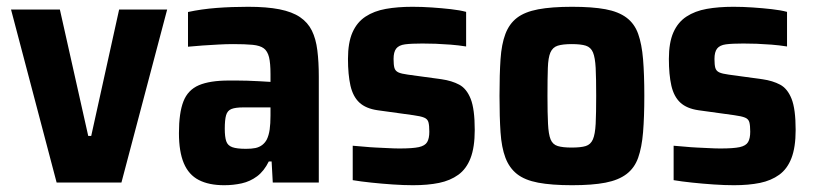

<svg xmlns="http://www.w3.org/2000/svg" viewBox="-20 -538 2398 566"><path d="M146.9 0 12.5 -510H156.5L240.1 -137.3H248.9L331.2 -510H472.8L338 0Z M641 8Q595.7 8 566 -7.4Q536.3 -22.7 521.9 -56.8Q507.5 -90.9 507.5 -145.5Q507.5 -205.3 520.7 -239.1Q533.9 -272.9 566.3 -286.8Q598.7 -300.6 654.5 -300.6Q664.7 -300.6 678.2 -300.6Q691.8 -300.6 708.9 -300.1Q726.1 -299.6 743.6 -298.6Q761 -297.6 777.4 -296.6V-319.6Q777.4 -351.8 773.1 -369.4Q768.7 -387.1 757.8 -395.4Q746.8 -403.7 724.7 -405.9Q702.5 -408 667 -408Q646.8 -408 623.8 -406.7Q600.7 -405.4 577.7 -403.9Q554.8 -402.3 534.2 -400.3V-502.6Q573.3 -511.1 618.2 -514.6Q663.1 -518 711.3 -518Q766.2 -518 803.8 -510.6Q841.4 -503.1 864.4 -487.5Q887.5 -471.8 899.4 -447.7Q911.3 -423.5 915.5 -389.6Q919.8 -355.7 919.8 -311.8V0H784.1L780.7 -62.1H772.4Q758.5 -33.7 737.9 -18.3Q717.3 -3 692.6 2.5Q667.8 8 641 8ZM705.2 -99.3Q721.4 -99.3 732.9 -101.6Q744.3 -104 753.1 -110.7Q761.8 -117.5 766.6 -127Q772.5 -139.1 775 -156.4Q777.4 -173.7 777.4 -197.2V-221.4H697.2Q674.2 -221.4 662.3 -216.7Q650.4 -212 646.5 -198.3Q642.6 -184.7 642.6 -158.5Q642.6 -134.5 646.9 -121.8Q651.1 -109.1 664.6 -104.2Q678 -99.3 705.2 -99.3Z M1197.6 8Q1170.4 8 1137.8 5.8Q1105.1 3.6 1074.4 0.3Q1043.6 -2.9 1019.8 -6.9V-108.4Q1035.5 -107.4 1053.3 -105.6Q1071.2 -103.8 1089.2 -103Q1107.3 -102.3 1125 -101.3Q1142.6 -100.3 1157.7 -100.3Q1196.3 -100.3 1214.7 -104.3Q1233 -108.4 1239.3 -119.2Q1245.6 -130 1245.6 -149.6Q1245.6 -168.3 1243 -177.7Q1240.4 -187.2 1230.3 -191.3Q1220.2 -195.5 1198 -198.5L1093.1 -213Q1058.5 -218 1039.5 -235.6Q1020.5 -253.2 1013.1 -285.6Q1005.8 -318.1 1005.8 -364.4Q1005.8 -412.3 1019.1 -442.5Q1032.5 -472.7 1057.6 -489.1Q1082.7 -505.6 1117.5 -511.8Q1152.3 -518 1196.1 -518Q1223.9 -518 1253 -516Q1282.2 -514 1308.9 -511Q1335.7 -508 1354.1 -503V-401Q1331.5 -404.6 1308.4 -406.4Q1285.4 -408.2 1264.2 -409Q1243 -409.7 1225.2 -409.7Q1192.2 -409.7 1174 -407.3Q1155.7 -404.8 1147.9 -394.7Q1140.2 -384.7 1140.2 -364.1Q1140.2 -346.9 1142.7 -337.9Q1145.3 -328.9 1154.2 -324.7Q1163.1 -320.5 1182.4 -318L1281.7 -304.4Q1312.1 -300 1333.8 -288.4Q1355.5 -276.8 1367.5 -246.7Q1379.5 -216.5 1379.5 -154.9Q1379.5 -104 1367.2 -72Q1354.9 -40 1331.1 -22.8Q1307.3 -5.6 1274.3 1.2Q1241.2 8 1197.6 8Z M1666.6 8Q1606 8 1566.4 0.5Q1526.9 -7 1504.1 -25Q1481.3 -43 1469.9 -73.2Q1458.5 -103.4 1455.5 -148.2Q1452.5 -193 1452.5 -255.6Q1452.5 -318.6 1455.5 -363.3Q1458.5 -408 1469.9 -438Q1481.3 -468 1504.1 -485.5Q1526.9 -503 1566.4 -510.5Q1606 -518 1666.6 -518Q1726 -518 1764.8 -510.8Q1803.5 -503.6 1827.1 -485.8Q1850.7 -468 1861.3 -438Q1872 -408 1875.7 -363.3Q1879.4 -318.6 1879.4 -255.6Q1879.4 -193 1875.7 -148.2Q1872 -103.4 1861.3 -73.2Q1850.7 -43 1827.1 -25Q1803.5 -7 1764.8 0.5Q1726 8 1666.6 8ZM1665 -103Q1692.5 -103 1706.8 -107.5Q1721.2 -112 1727.8 -127.1Q1734.4 -142.2 1736 -173.1Q1737.5 -204.1 1737.5 -255.6Q1737.5 -306.9 1736 -337.6Q1734.4 -368.2 1728.1 -383.4Q1721.7 -398.6 1707.1 -403.3Q1692.5 -408 1665.4 -408Q1639 -408 1624.1 -403.3Q1609.3 -398.6 1602.6 -383.4Q1596 -368.2 1595 -337.6Q1593.9 -306.9 1593.9 -255Q1593.9 -204.1 1595.5 -173.1Q1597 -142.2 1603.1 -127.1Q1609.3 -112 1624.1 -107.5Q1639 -103 1665 -103Z M2143.6 8Q2116.4 8 2083.8 5.8Q2051.1 3.6 2020.4 0.3Q1989.6 -2.9 1965.8 -6.9V-108.4Q1981.5 -107.4 1999.3 -105.6Q2017.2 -103.8 2035.2 -103Q2053.3 -102.3 2071 -101.3Q2088.6 -100.3 2103.7 -100.3Q2142.3 -100.3 2160.7 -104.3Q2179 -108.4 2185.3 -119.2Q2191.6 -130 2191.6 -149.6Q2191.6 -168.3 2189 -177.7Q2186.4 -187.2 2176.3 -191.3Q2166.2 -195.5 2144 -198.5L2039.1 -213Q2004.5 -218 1985.5 -235.6Q1966.5 -253.2 1959.1 -285.6Q1951.8 -318.1 1951.8 -364.4Q1951.8 -412.3 1965.1 -442.5Q1978.5 -472.7 2003.6 -489.1Q2028.7 -505.6 2063.5 -511.8Q2098.3 -518 2142.1 -518Q2169.9 -518 2199 -516Q2228.2 -514 2254.9 -511Q2281.7 -508 2300.1 -503V-401Q2277.5 -404.6 2254.4 -406.4Q2231.4 -408.2 2210.2 -409Q2189 -409.7 2171.2 -409.7Q2138.2 -409.7 2120 -407.3Q2101.7 -404.8 2093.9 -394.7Q2086.2 -384.7 2086.2 -364.1Q2086.2 -346.9 2088.7 -337.9Q2091.3 -328.9 2100.2 -324.7Q2109.1 -320.5 2128.4 -318L2227.7 -304.4Q2258.1 -300 2279.8 -288.4Q2301.5 -276.8 2313.5 -246.7Q2325.5 -216.5 2325.5 -154.9Q2325.5 -104 2313.2 -72Q2300.9 -40 2277.1 -22.8Q2253.3 -5.6 2220.3 1.2Q2187.2 8 2143.6 8Z"/></svg>

Font: Saira Thin SemiCondensed
Style: Regular
Weight: 100
Width: 4
Version: Version 1.101